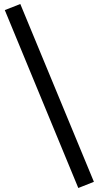

<svg xmlns="http://www.w3.org/2000/svg" viewBox="-20 -825 493 960"><path d="M371.5 115 4 -774.5 81.5 -805 449.5 84Z"/></svg>

Font: Geologica Cursive Light
Style: Regular
Weight: 300
Designer: Sindre Bremnes, Frode Helland
Foundry: Monokrom Skriftforlag AS
Version: Version 1.010;gftools[0.9.28]